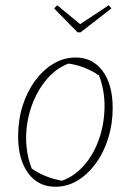

<svg xmlns="http://www.w3.org/2000/svg" viewBox="-20 -704 498 731"><path d="M191 7Q125 7 87 -45Q49 -97 49 -185Q49 -247 66 -301Q83 -355 113.5 -396.5Q144 -438 183.5 -461.5Q223 -485 268 -485Q333 -485 371 -433.5Q409 -382 409 -293Q409 -232 392 -177.5Q375 -123 344.5 -81.5Q314 -40 275 -16.5Q236 7 191 7ZM216 -16Q264 -33 300.5 -75Q337 -117 357 -174.5Q377 -232 378 -295.5Q379 -359 357 -417Q303 -453 241 -462Q193 -444 157 -401Q121 -358 100.5 -300.5Q80 -243 79.5 -180.5Q79 -118 101 -62Q152 -27 216 -16ZM275 -581 186 -672 198 -684 285 -612 394 -684 404 -672 287 -581Z"/></svg>

Font: Piazzolla Thin
Style: Italic
Weight: 100
Italic angle: -11.3°
Designer: Juan Pablo del Peral
Foundry: Huerta Tipografica
Version: Version 1.330